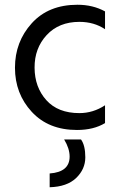

<svg xmlns="http://www.w3.org/2000/svg" viewBox="-20 -536 511 808"><path d="M321 51Q339 76 339 126Q339 176 300.5 213Q262 250 189 252V194Q273 188 273 123Q273 89 250 51ZM304 11Q184 11 113.5 -65.5Q43 -142 43 -251Q43 -360 113.5 -438Q184 -516 306 -516Q371 -516 422 -488V-413Q376 -444 314 -444Q228 -444 176.5 -388.5Q125 -333 125.5 -251Q126 -169 175 -114.5Q224 -60 314 -60Q372 -60 422 -93V-18Q374 11 304 11Z"/></svg>

Font: Hind Vadodara
Style: Regular
Weight: 400
Designer: Hitesh Malaviya
Foundry: Indian Type Foundry
Version: Version 0.702;PS 1.0;hotconv 1.0.81;makeotf.lib2.5.63406